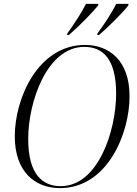

<svg xmlns="http://www.w3.org/2000/svg" viewBox="-20 -956 704 987"><path d="M481 -784 480 -776H489C538 -818 610 -890 639 -927L641 -936H577C555 -890 515 -830 481 -784ZM326 -784 325 -776H334C383 -818 454 -890 484 -927L486 -936H422C399 -890 360 -831 326 -784ZM288 11C532 11 646 -269 646 -461C646 -647 539 -725 417 -725C177 -725 56 -453 56 -255C56 -76 157 11 288 11ZM292 1C198 1 125 -60 125 -242C125 -435 223 -715 413 -715C509 -715 577 -653 577 -475C577 -283 484 1 292 1Z"/></svg>

Font: Noto Serif Display SemiCondensed Light
Style: Italic
Weight: 300
Width: 4
Italic angle: -12°
Designer: Monotype Design Team
Foundry: Monotype Imaging Inc.
Version: Version 2.009